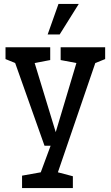

<svg xmlns="http://www.w3.org/2000/svg" viewBox="-20 -740 563 975"><path d="M57 -420 8 -440V-500H235V-435L156 -420L263 -69L368 -420L288 -435V-500H514V-440L464 -420L274 135L350 155V215H92V152L187 135L237 0H206ZM277 -720H380L283 -565H222Z"/></svg>

Font: Hermeneus One
Style: Regular
Weight: 400
Designer: Rodrigo Fuenzalida, Pablo Impallari
Foundry: Pablo Impallari, Rodrigo Fuenzalida
Version: Version 1.002; ttfautohint (v0.93) -l 8 -r 50 -G 200 -x 14 -